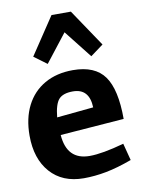

<svg xmlns="http://www.w3.org/2000/svg" viewBox="-87 -828 668 898"><g transform="rotate(-10 247.0 -379.0)"><path d="M447 -117 468 -36Q400 -11 345 -0.5Q290 10 238 10Q137 10 79.5 -55Q22 -120 22 -230Q22 -312 52.5 -372Q83 -432 140 -464.5Q197 -497 274 -497Q379 -497 424 -434Q469 -371 469 -231L166 -208Q175 -88 283 -88Q343 -88 447 -117ZM164 -292 338 -309Q335 -399 257 -399Q210 -399 190 -376.5Q170 -354 164 -292ZM371 -546 267 -678 164 -546 103 -591 221 -768H313L432 -591Z"/></g></svg>

Font: Enriqueta
Style: Bold
Weight: 700
Designer: Viviana Monsalve, Gustavo Ibarra
Foundry: 72Puntos
Version: Version 2.000